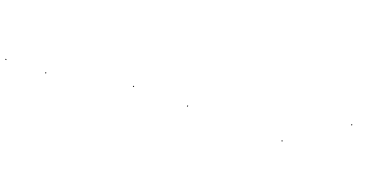

<svg xmlns="http://www.w3.org/2000/svg" viewBox="-21 -593 1843 932"><g transform="rotate(20 900.0 -126.5)"><path d="M-2 14V9H3V14ZM202 9V4H207V9Z M625 -75V-80H630V-75Z M904 -75V-80H909V-75Z M1393 -73V-78H1398V-73Z M1684 -262V-267H1689V-262Z"/></g></svg>

Font: FRB American Cursive Just Beginnings
Style: Italic
Weight: 400
Italic angle: -25°
Version: Version 2.0;Modular Font Editor K font №1